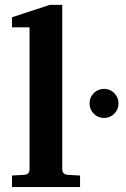

<svg xmlns="http://www.w3.org/2000/svg" viewBox="-20 -760 511 780"><path d="M305.2 0H28.8V-46.9L78.1 -49.8Q100.1 -51.3 100.1 -73.2V-648.9H28.8V-689.9L182.1 -740.2H232.9V-73.2Q232.9 -51.3 254.9 -49.8L305.2 -46.9ZM461.4 -339.8Q461.4 -315.4 444.3 -298.1Q427.2 -280.8 402.8 -280.8Q377.9 -280.8 360.8 -298.1Q343.8 -315.4 343.8 -339.8Q343.8 -364.7 360.8 -381.8Q377.9 -398.9 402.8 -398.9Q427.2 -398.9 444.3 -381.8Q461.4 -364.7 461.4 -339.8Z"/></svg>

Font: Charis
Style: Bold
Weight: 700
Designer: Walt Agee, Miriam Martin, Annie Olsen, Victor Gaultney, Lorna Priest, Alan Ward, Bob Hallissy, Martin Hosken, Sharon Cor
Foundry: SIL Global
Version: Version 7.000